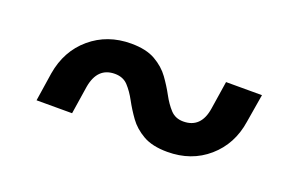

<svg xmlns="http://www.w3.org/2000/svg" viewBox="-44 -581 688 457"><g transform="rotate(20 300.0 -352.5)"><path d="M62 -255 73 -327Q83 -387 125.5 -423Q168 -459 228 -459Q266 -459 289.5 -445.5Q313 -432 327 -412.5Q341 -393 351.5 -373.5Q362 -354 374.5 -340.5Q387 -327 407 -327Q452 -327 460 -379L471 -450H562L550 -378Q541 -319 499 -282.5Q457 -246 396 -246Q358 -246 334.5 -259.5Q311 -273 297 -292.5Q283 -312 272.5 -331.5Q262 -351 249.5 -364.5Q237 -378 216 -378Q172 -378 163 -326L152 -255Z"/></g></svg>

Font: JetBrains Mono NL Medium
Style: Italic
Weight: 500
Italic angle: -9°
Monospace: yes
Designer: Philipp Nurullin, Konstantin Bulenkov
Foundry: JetBrains
Version: Version 2.305; ttfautohint (v1.8.4.7-5d5b)